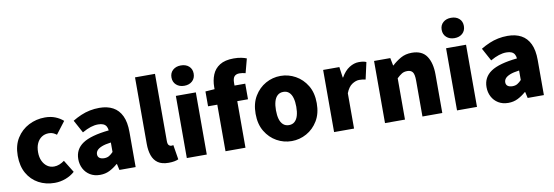

<svg xmlns="http://www.w3.org/2000/svg" viewBox="-55 -1116 4373 1515"><g transform="rotate(-10 2131.5 -358.0)"><path d="M286 12Q214 12 157 -19Q100 -50 67 -108Q34 -166 34 -249Q34 -332 70.5 -390Q107 -448 167 -479Q227 -510 297 -510Q343 -510 379.5 -495.5Q416 -481 443 -457L368 -359Q355 -369 340.5 -375.5Q326 -382 306 -382Q273 -382 248.5 -365.5Q224 -349 210.5 -319.5Q197 -290 197 -249Q197 -208 211 -178.5Q225 -149 248.5 -132.5Q272 -116 303 -116Q325 -116 346 -124.5Q367 -133 386 -147L447 -48Q416 -20 373.5 -4Q331 12 286 12Z M649 12Q603 12 569.5 -8.5Q536 -29 518 -63.5Q500 -98 500 -140Q500 -219 565 -263Q630 -307 776 -322Q774 -342 766 -355.5Q758 -369 742 -376Q726 -383 701 -383Q672 -383 641 -373Q610 -363 573 -342L517 -445Q550 -465 585 -480Q620 -495 657 -502.5Q694 -510 733 -510Q797 -510 842 -485.5Q887 -461 911 -410.5Q935 -360 935 -281V0H805L794 -49H790Q759 -22 725 -5Q691 12 649 12ZM704 -112Q727 -112 743.5 -122Q760 -132 776 -149V-225Q729 -219 702 -208Q675 -197 663.5 -183Q652 -169 652 -152Q652 -132 666 -122Q680 -112 704 -112Z M1198 12Q1144 12 1112.5 -10Q1081 -32 1067 -72Q1053 -112 1053 -165V-698H1213V-159Q1213 -135 1222 -126Q1231 -117 1240 -117Q1245 -117 1248.5 -117.5Q1252 -118 1258 -119L1277 -2Q1265 4 1245 8Q1225 12 1198 12Z M1345 0V-498H1505V0ZM1425 -565Q1386 -565 1361 -587.5Q1336 -610 1336 -647Q1336 -684 1361 -706Q1386 -728 1425 -728Q1465 -728 1489.5 -706Q1514 -684 1514 -647Q1514 -610 1489.5 -587.5Q1465 -565 1425 -565Z M1655 0V-514Q1655 -567 1673 -612Q1691 -657 1733 -683.5Q1775 -710 1845 -710Q1879 -710 1905.5 -704.5Q1932 -699 1948 -692L1918 -579Q1893 -586 1869 -586Q1843 -586 1829 -571Q1815 -556 1815 -519V0ZM1581 -373V-492L1666 -498H1901V-373Z M2185 12Q2121 12 2065.5 -19Q2010 -50 1975 -108Q1940 -166 1940 -249Q1940 -332 1975 -390Q2010 -448 2065.5 -479Q2121 -510 2185 -510Q2248 -510 2304 -479Q2360 -448 2395 -390Q2430 -332 2430 -249Q2430 -166 2395 -108Q2360 -50 2304 -19Q2248 12 2185 12ZM2185 -116Q2213 -116 2231 -132.5Q2249 -149 2257.5 -178.5Q2266 -208 2266 -249Q2266 -289 2257.5 -319Q2249 -349 2231 -365.5Q2213 -382 2185 -382Q2157 -382 2138.5 -365.5Q2120 -349 2111.5 -319Q2103 -289 2103 -249Q2103 -208 2111.5 -178.5Q2120 -149 2138.5 -132.5Q2157 -116 2185 -116Z M2525 0V-498H2655L2667 -412H2670Q2698 -462 2736 -486Q2774 -510 2812 -510Q2834 -510 2848 -507.5Q2862 -505 2872 -500L2842 -365Q2830 -368 2819 -369.5Q2808 -371 2791 -371Q2764 -371 2734 -351.5Q2704 -332 2685 -283V0Z M2933 0V-498H3063L3075 -437H3078Q3109 -466 3147.5 -488Q3186 -510 3237 -510Q3319 -510 3355.5 -455.5Q3392 -401 3392 -308V0H3233V-288Q3233 -338 3219.5 -356Q3206 -374 3177 -374Q3151 -374 3133 -363Q3115 -352 3093 -331V0Z M3510 0V-498H3670V0ZM3590 -565Q3551 -565 3526 -587.5Q3501 -610 3501 -647Q3501 -684 3526 -706Q3551 -728 3590 -728Q3630 -728 3654.5 -706Q3679 -684 3679 -647Q3679 -610 3654.5 -587.5Q3630 -565 3590 -565Z M3920 12Q3874 12 3840.5 -8.5Q3807 -29 3789 -63.5Q3771 -98 3771 -140Q3771 -219 3836 -263Q3901 -307 4047 -322Q4045 -342 4037 -355.5Q4029 -369 4013 -376Q3997 -383 3972 -383Q3943 -383 3912 -373Q3881 -363 3844 -342L3788 -445Q3821 -465 3856 -480Q3891 -495 3928 -502.5Q3965 -510 4004 -510Q4068 -510 4113 -485.5Q4158 -461 4182 -410.5Q4206 -360 4206 -281V0H4076L4065 -49H4061Q4030 -22 3996 -5Q3962 12 3920 12ZM3975 -112Q3998 -112 4014.5 -122Q4031 -132 4047 -149V-225Q4000 -219 3973 -208Q3946 -197 3934.5 -183Q3923 -169 3923 -152Q3923 -132 3937 -122Q3951 -112 3975 -112Z"/></g></svg>

Font: Source Sans 3 ExtraLight ExtraBold
Style: Regular
Weight: 800
Version: Version 3.052;hotconv 1.1.0;makeotfexe 2.6.0